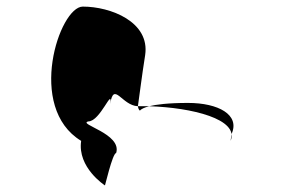

<svg xmlns="http://www.w3.org/2000/svg" viewBox="-20 -576 871 582"><path d="M226 -149C214 -68 298 -14 298 -14C297 -6 321 -112 332 -112C351 -171 213 -200 248 -208C284 -208 322 -314 314 -261C325 -331 349 -256 398 -254C402 -281 410 -346 420 -409C435 -510 315 -556 231 -556C160 -556 59 -250 226 -149ZM398 -254C399 -246 402 -242 404 -241C403 -237 402 -246 432 -254ZM432 -254C453 -259 488 -264 550 -264C642 -264 708 -228 682 -170L679 -149C706 -215 561 -250 432 -254Z"/></svg>

Font: Ampere
Style: SCUltExtIta
Weight: 400
Version: Version 1